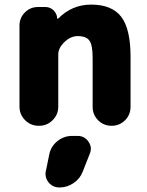

<svg xmlns="http://www.w3.org/2000/svg" viewBox="-20 -578 653 851"><path d="M324.2 24.4Q354.5 24.4 372.1 49.8Q382.8 65.4 382.8 81.1Q382.8 91.8 377.9 103.5L346.7 182.6Q335 213.9 306.2 233.4Q277.3 252.9 244.1 252.9Q213.9 252.9 195.3 230.5Q181.6 212.9 181.6 192.4Q181.6 185.5 183.6 178.7L198.2 107.4Q205.1 71.3 233.9 47.9Q262.7 24.4 299.8 24.4ZM66.4 -464.8Q66.4 -499 90.3 -522.9Q114.3 -546.9 148.4 -546.9H181.6Q202.1 -546.9 217.3 -532.2Q232.4 -517.6 233.4 -497.1Q233.4 -496.1 234.9 -495.1Q236.3 -494.1 237.3 -495.1Q298.8 -557.6 383.8 -557.6Q475.6 -557.6 517.1 -503.9Q558.6 -450.2 558.6 -326.2V-104.5Q558.6 -69.3 534.2 -44.9Q509.8 -20.5 474.6 -20.5Q439.5 -20.5 415 -44.9Q390.6 -69.3 390.6 -104.5V-321.3Q390.6 -377.9 376.5 -397.9Q362.3 -418 324.2 -418Q293 -418 265.6 -391.6Q238.3 -365.2 238.3 -336.9V-105.5Q238.3 -70.3 213.4 -45.4Q188.5 -20.5 153.3 -20.5H151.4Q116.2 -20.5 91.3 -45.4Q66.4 -70.3 66.4 -105.5Z"/></svg>

Font: Gen Jyuu GothicX Heavy
Style: Bold
Weight: 900
Designer: [Source Han Sans]
Ryoko NISHIZUKA  (kana & ideographs); Paul D. Hunt (Latin, Greek & Cyrillic); Wenlong ZHANG  (bopomofo
Version: Version 1.002.20150607